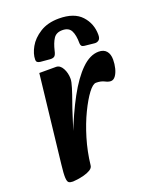

<svg xmlns="http://www.w3.org/2000/svg" viewBox="-133 -765 683 854"><g transform="rotate(-20 208.0 -337.5)"><path d="M161 -27 132 -175Q169 -271 207.5 -341.5Q246 -412 286 -451Q326 -490 367 -490Q391 -490 403.5 -475.5Q416 -461 416 -435Q416 -414 411 -394Q406 -374 396.5 -361Q387 -348 374 -348Q363 -348 347.5 -356Q332 -364 309 -364Q294 -364 272.5 -335.5Q251 -307 227.5 -258.5Q204 -210 186 -150Q168 -90 161 -27ZM63 14Q50 14 43.5 9.5Q37 5 36 -14Q35 -33 40 -75L87 -491H166Q185 -491 197 -469Q209 -447 209 -419Q209 -406 200.5 -378.5Q192 -351 181 -320.5Q170 -290 163 -267L137 -185L179 -191L161 -27Q160 -15 147 -7Q134 1 116.5 5.5Q99 10 84 12Q69 14 63 14ZM251 -689Q323 -689 357.5 -651.5Q392 -614 392 -561Q392 -543 383.5 -536.5Q375 -530 364 -531L316 -536Q307 -537 303.5 -542Q300 -547 300 -554Q300 -593 289 -614Q278 -635 248 -635Q219 -635 206 -615Q193 -595 185 -561Q181 -542 174 -536.5Q167 -531 153 -532L108 -536Q100 -537 95 -540.5Q90 -544 90 -553Q90 -580 107.5 -611.5Q125 -643 161.5 -666Q198 -689 251 -689Z"/></g></svg>

Font: Alkatra Medium
Style: Regular
Weight: 500
Designer: Suman Bhandary
Version: Version 1.100;gftools[0.9.22]